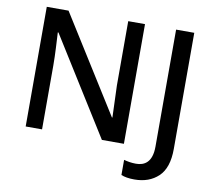

<svg xmlns="http://www.w3.org/2000/svg" viewBox="-94 -823 1254 1128"><g transform="rotate(10 533.0 -259.0)"><path d="M681.2 -713.9H581.1V-330.1C583 -266.6 585.9 -180.7 587.9 -140.1H585L225.1 -713.9H95.2V0H192.9V-379.9C192.9 -452.1 187.5 -523.9 185.1 -577.1H189L549.8 0H681.2ZM777.8 195.8C836.4 195.8 883.8 178.7 920.4 144C957 109.4 975.1 54.2 975.1 -21V-713.9H866.7V-16.1C866.7 78.6 820.8 103 771 103C744.1 103 720.2 98.6 698.7 92.8V183.1C717.8 190.9 743.2 195.8 777.8 195.8Z"/></g></svg>

Font: Noto Reveo Sans
Style: Regular
Weight: 500
Designer: Monotype Design Team
Foundry: Monotype Imaging Inc.
Version: Version 2.007